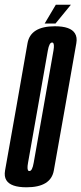

<svg xmlns="http://www.w3.org/2000/svg" viewBox="-50 -791 345 815"><path d="M62.5 4Q-4.5 4 -23 -26Q-33 -42 -28.5 -67.5Q-16 -139 19.5 -337.5Q54 -535.5 66.8 -607.5Q79.5 -679.5 183 -679.5Q249.5 -679.5 268 -649.5Q278.5 -633 274 -607.5Q261 -535 226.5 -337.5Q191 -139 178.5 -67.5Q166 4 62.5 4ZM75 -65Q87 -65 93 -100Q99 -135 135 -337.5Q171 -542 177 -576.5Q182 -605.5 174 -610Q172.5 -610.5 171 -610.5Q159 -610.5 153 -576.2Q147 -542 111 -337.5Q75 -135 69 -100Q63.5 -70 71.5 -65.5Q73 -65 75 -65ZM139.5 -691 187 -771H251L185.5 -691Z"/></svg>

Font: Anybody UltraCondensed Medium
Style: Italic
Weight: 500
Width: 1
Italic angle: -10°
Designer: Tyler Finck
Foundry: Etcetera Type Company
Version: Version 1.010; ttfautohint (v1.8.3) -l 8 -r 50 -G 200 -x 14 